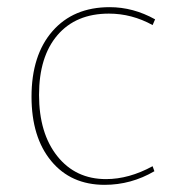

<svg xmlns="http://www.w3.org/2000/svg" viewBox="-20 -506 504 536"><path d="M272 10Q178 10 123 -56.5Q68 -123 68 -236Q68 -352 126.5 -419Q185 -486 286 -486Q352 -486 413 -452L406 -436Q348 -468 284 -468Q192 -468 140.5 -408Q89 -348 89 -241Q89 -134 140 -70Q191 -6 276 -6Q340 -6 406 -42L411 -28Q346 10 272 10Z"/></svg>

Font: Cantarell Thin
Style: Regular
Weight: 100
Designer: Dave Crossland, Nikolaus Waxweiler, Florian Fecher, Jacques Le Bailly, Eben Sorkin, Alexei Vanyashin, Alexios Zavras, Em
Version: Version 0.303